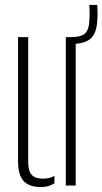

<svg xmlns="http://www.w3.org/2000/svg" viewBox="-20 -750 414 776"><path d="M53 -98V-600H94V-95Q94 -59 108 -43.5Q122 -28 154 -28Q180 -28 200 -39V-9Q177 6 146 6Q97.5 6 75.2 -18.8Q53 -43.5 53 -98ZM246 0V-600H286V0ZM264 -572Q254.5 -572 247 -574L246 -600Q250.5 -600 254.8 -600Q259 -600 264 -600Q308.5 -600 323.8 -614.8Q339 -629.5 341 -663Q342 -677 342.2 -688.5Q342.5 -700 342 -710Q341.5 -720 341 -730H373Q373.5 -718.5 374 -708.2Q374.5 -698 374.2 -687.2Q374 -676.5 373 -664Q370 -614.5 345.2 -593.2Q320.5 -572 264 -572Z"/></svg>

Font: Big Shoulders Stencil Text Thin
Style: Regular
Weight: 100
Designer: Patric King
Foundry: XO Type Co
Version: Version 2.001